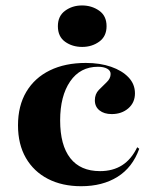

<svg xmlns="http://www.w3.org/2000/svg" viewBox="-20 -655 542 687"><path d="M270.2 11.3Q202.4 11.3 151.6 -14.9Q100.8 -41.1 72.6 -89.9Q44.4 -138.7 44.4 -206.5Q44.4 -276.6 74.2 -326.6Q104 -376.6 158.5 -403.2Q212.9 -429.8 287.1 -429.8Q337.9 -429.8 377.4 -416.1Q416.9 -402.4 439.9 -378.2Q462.9 -354 462.9 -321Q462.9 -287.9 439.1 -267.3Q415.3 -246.8 379.8 -246.8Q352.4 -246.8 335.9 -260.1Q319.4 -273.4 319.4 -296Q319.4 -318.5 333.5 -333.1Q347.6 -347.6 361.7 -360.9Q375.8 -374.2 375.8 -390.3Q375.8 -402.4 363.3 -409.3Q350.8 -416.1 330.6 -416.1Q266.9 -416.1 231 -363.7Q195.2 -311.3 195.2 -224.2Q195.2 -135.5 231.5 -89.1Q267.7 -42.7 337.9 -42.7Q383.9 -42.7 416.9 -63.7Q450 -84.7 471 -128.2L478.2 -122.6Q454 -55.6 400.4 -22.2Q346.8 11.3 270.2 11.3ZM274.2 -487.1Q238.7 -487.1 212.9 -505.6Q187.1 -524.2 187.1 -561.3Q187.1 -597.6 212.9 -616.5Q238.7 -635.5 273.4 -635.5Q308.1 -635.5 334.7 -616.9Q361.3 -598.4 361.3 -561.3Q361.3 -525 335.1 -506Q308.9 -487.1 274.2 -487.1Z"/></svg>

Font: Playfair 144pt SemiExpanded Black
Style: Regular
Weight: 900
Width: 6
Designer: Claus Eggers Sørensen
Foundry: Claus Eggers Sørensen
Version: Version 2.203